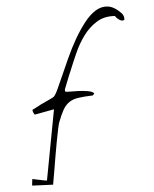

<svg xmlns="http://www.w3.org/2000/svg" viewBox="-175 -899 962 1197"><g transform="rotate(-10 306.5 -300.5)"><path d="M-60.5 161.1Q-60.5 160.2 -46.9 164.1Q-33.2 168 -16.6 173.3Q0 178.7 14.6 182.6Q29.3 186.5 29.3 185.5L149.4 -244.1L28.3 -232.4Q25.4 -232.4 22.9 -236.3Q20.5 -240.2 19 -245.6Q17.6 -251 16.6 -256.3Q15.6 -261.7 17.6 -264.6Q20.5 -265.6 28.3 -268.6Q36.1 -271.5 44.9 -275.4Q53.7 -279.3 61.5 -282.2Q69.3 -285.2 72.3 -287.1Q75.2 -288.1 88.4 -293Q101.6 -297.9 116.7 -303.2Q131.8 -308.6 144.5 -313.5Q157.2 -318.4 160.2 -320.3Q171.9 -328.1 191.4 -361.8Q210.9 -395.5 236.8 -442.9Q262.7 -490.2 293.9 -545.4Q325.2 -600.6 360.8 -651.9Q396.5 -703.1 434.6 -744.1Q472.7 -785.2 511.7 -805.2Q550.8 -825.2 590.3 -816.9Q629.9 -808.6 668 -761.7Q683.6 -742.2 678.7 -717.8Q669.9 -712.9 661.1 -715.8Q652.3 -718.8 645 -725.1Q637.7 -731.4 631.8 -739.3Q626 -747.1 624 -751Q558.6 -761.7 507.8 -735.8Q457 -710 417.5 -665Q377.9 -620.1 347.7 -565.4Q317.4 -510.7 293 -462.9Q286.1 -451.2 276.9 -432.6Q267.6 -414.1 258.8 -396.5Q250 -378.9 243.7 -366.2Q237.3 -353.5 237.3 -353.5V-341.8Q237.3 -337.9 261.7 -335.9Q286.1 -334 316.9 -330.1Q347.7 -326.2 376.5 -318.8Q405.3 -311.5 414.1 -297.9L403.3 -287.1Q347.7 -290 312.5 -288.1Q277.3 -286.1 252.4 -272.5Q227.5 -258.8 208.5 -231.4Q189.5 -204.1 167 -157.2Q162.1 -146.5 152.3 -114.3Q142.6 -82 130.9 -40.5Q119.1 1 107.4 46.4Q95.7 91.8 85.9 129.4Q76.2 167 69.3 191.9Q62.5 216.8 62.5 217.8L-65.4 201.2Q-67.4 200.2 -66.4 194.8Q-65.4 189.5 -64 182.6Q-62.5 175.8 -61 169.4Q-59.6 163.1 -60.5 161.1Z"/></g></svg>

Font: Nothing You Could Do
Style: Regular
Weight: 400
Version: Version 1.005